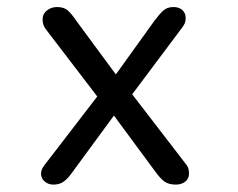

<svg xmlns="http://www.w3.org/2000/svg" viewBox="-20 -502 659 532"><path d="M460.7 -482.5Q476 -482.5 485.2 -474.2Q494.5 -465.8 494.5 -451.5Q494.5 -443.3 491.6 -436.8Q488.7 -430.3 482.8 -423L346.3 -240.7L494.7 -47.8Q500.7 -40.5 502.2 -33.9Q503.7 -27.3 503.7 -21.3Q503.7 -6.5 493.1 1.5Q482.5 9.5 467.2 9.5Q447.3 9.5 435.4 0.8Q423.5 -8 410.3 -26.5L295.7 -181.8L178.3 -21.8Q168.8 -8.3 157.2 0.6Q145.7 9.5 128 9.5Q113.7 9.5 103.7 0.8Q93.7 -7.8 93.7 -20.8Q93.7 -26.8 96.1 -32.8Q98.5 -38.8 104 -45.5L249.5 -234.7L107.7 -420Q102 -427.2 100 -434.1Q98 -441 98 -448.5Q98 -463.3 109.8 -472.9Q121.7 -482.5 138.3 -482.5Q157.3 -482.5 167.9 -473Q178.5 -463.5 191 -445L301 -295.8L408.3 -445Q421.8 -463 432.5 -472.8Q443.2 -482.5 460.7 -482.5Z"/></svg>

Font: Sono ExtraLight
Style: Regular
Weight: 200
Designer: Tyler Finck
Foundry: Tyler Finck
Version: Version 2.112